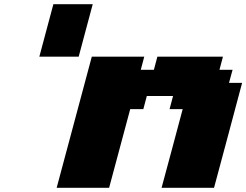

<svg xmlns="http://www.w3.org/2000/svg" viewBox="-20 -895 1174 915"><path d="M750 0H1000Q1022.5 -83 1067.1 -250Q1111.8 -417 1133.8 -500H1071.3L1088.4 -562.5H1025.9L1042.5 -625H730L713.4 -562.5H650.9L667.5 -625H417.5Q389.6 -520.5 333.7 -312.3Q277.8 -104 250 0H500Q516.6 -62.5 550.3 -187.5Q584 -312.5 600.6 -375H663.1L679.7 -437.5H804.7L788.1 -375H850.6Q834 -312.5 800.5 -187.5Q767.1 -62.5 750 0ZM167.5 -625H355Q366.2 -667 388.4 -750Q410.6 -833 421.9 -875H234.4Q223.1 -833 200.9 -750Q178.7 -667 167.5 -625Z"/></svg>

Font: Faithful 32x
Style: BoldOblique
Weight: 400
Foundry: Faithful Resource Pack
Version: Version 1.0; January 27, 2023